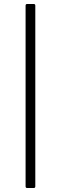

<svg xmlns="http://www.w3.org/2000/svg" viewBox="-20 -864 307 968"><path d="M158 76V-836C158 -841 155 -844 150 -844H117C112 -844 109 -841 109 -836V76C109 81 112 84 117 84H150C155 84 158 81 158 76Z"/></svg>

Font: Shippori Mincho OTF Medium
Style: Regular
Weight: 500
Designer: FONTDASU
Foundry: FONTDASU / Google Inc. / but / Adobe
Version: Version 3.300;hotconv 1.0.109;makeotfexe 2.5.65596